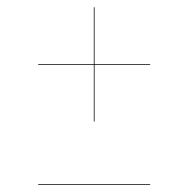

<svg xmlns="http://www.w3.org/2000/svg" viewBox="-20 -508 518 528"><path d="M85 -2H393V0H85ZM240 -332H393V-330H240V-174H238V-330H85V-332H238V-488H240Z"/></svg>

Font: FiraGO Two
Style: Regular
Weight: 100
Designer: bBox Type
Foundry: bBox Type GmbH
Version: Version 1.001